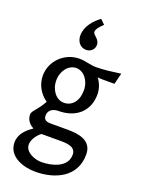

<svg xmlns="http://www.w3.org/2000/svg" viewBox="-184 -861 857 1169"><g transform="rotate(20 244.5 -276.0)"><path d="M238 -573C266 -573 290 -594 290 -623C290 -664 248 -672 248 -694C248 -716 275 -739 289 -754L260 -782C215 -749 175 -701 175 -644C175 -606 198 -573 238 -573ZM220 -509C125 -509 44 -433 44 -336C44 -279 74 -226 121 -194C85 -128 52 -112 52 -87C52 -57 69 -30 99 -15V-12C57 15 21 54 21 104C21 199 126 230 200 230C326 230 457 174 457 26C457 -66 370 -78 301 -78H204C176 -78 143 -76 143 -113C143 -149 172 -166 206 -166C328 -166 396 -240 396 -341C396 -375 385 -409 362 -440C371 -439 382 -438 391 -438H471L489 -510C431 -502 381 -495 330 -495C293 -495 258 -509 220 -509ZM221 -449C269 -449 310 -400 310 -336C310 -269 274 -224 220 -224C172 -224 131 -273 131 -337C131 -400 172 -449 221 -449ZM158 1H278C323 1 380 3 380 55C380 136 285 162 215 162C170 162 107 136 107 87C107 56 132 20 158 1Z"/></g></svg>

Font: Rosario
Style: Regular
Weight: 400
Designer: Hector Gatti
Foundry: Omnibus Type
Version: Version 1.100